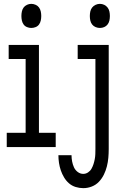

<svg xmlns="http://www.w3.org/2000/svg" viewBox="-20 -763 640 996"><path d="M142 -618Q131 -618 120 -622.5Q109 -627 102.5 -636Q96 -645 93.5 -656.5Q91 -668 91 -680Q91 -692 93.5 -703.5Q96 -715 102.5 -724Q109 -733 120 -738Q131 -743 142 -743Q154 -743 165 -738Q176 -733 182.5 -724Q189 -715 191.5 -703.5Q194 -692 194 -680Q194 -668 191.5 -656.5Q189 -645 182.5 -636Q176 -627 165 -622.5Q154 -618 142 -618ZM15 0V-74H113V-457H25V-530H182V-74H269V0ZM498 -618Q487 -618 476 -622.5Q465 -627 458 -636Q451 -645 448.5 -656.5Q446 -668 446 -680Q446 -692 448.5 -703.5Q451 -715 458 -724Q465 -733 476 -738Q487 -743 498 -743Q510 -743 520.5 -738Q531 -733 538 -724Q545 -715 547.5 -703.5Q550 -692 550 -680Q550 -668 547.5 -656.5Q545 -645 538 -636Q531 -627 520.5 -622.5Q510 -618 498 -618ZM412 213Q392 213 372.5 207Q353 201 338 188Q323 175 312.5 157.5Q302 140 295.5 121Q289 102 286 82Q283 62 283 42H351Q351 58 354 74Q357 90 363.5 104.5Q370 119 383 129Q396 139 412 139Q425 139 436.5 131.5Q448 124 454.5 112.5Q461 101 465 88.5Q469 76 471.5 63Q474 50 474.5 36.5Q475 23 475 10V-457H383V-530H544V10Q544 33 542 55.5Q540 78 534.5 100Q529 122 519 142.5Q509 163 493.5 179.5Q478 196 456.5 204.5Q435 213 412 213Z"/></svg>

Font: Iosevka Curly Extended
Style: Regular
Weight: 400
Width: 7
Monospace: yes
Designer: Belleve Invis
Foundry: Belleve Invis
Version: Version 11.1.0; ttfautohint (v1.8.3)